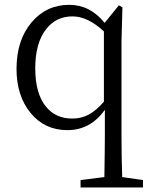

<svg xmlns="http://www.w3.org/2000/svg" viewBox="-20 -536 628 811"><path d="M320.3 255.9V224.6L420.9 211.9Q422.9 90.8 422.9 31.2V-72.3Q362.3 13.7 264.6 13.7Q168.9 13.7 109.4 -58.6Q49.8 -130.9 49.8 -245.1Q49.8 -366.2 113.3 -441.4Q175.8 -515.6 272.5 -515.6Q360.4 -515.6 421.9 -439.5L482.4 -513.7L497.1 -504.9L493.2 -362.3V31.2Q493.2 123 496.1 211.9L584 224.6V255.9ZM285.2 -35.2Q323.2 -35.2 354.5 -51.8Q385.7 -68.4 418.9 -106.4V-403.3Q350.6 -466.8 286.1 -466.8Q217.8 -466.8 175.8 -414.1Q128.9 -355.5 128.9 -247.1Q128.9 -141.6 173.8 -85.9Q214.8 -35.2 285.2 -35.2Z"/></svg>

Font: Bpmf GenYo Min R
Style: R
Weight: 400
Foundry: But Ko
Version: Version 1.320